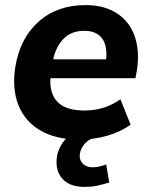

<svg xmlns="http://www.w3.org/2000/svg" viewBox="-20 -537 590 754"><path d="M27 0ZM292 11Q199 11 138 -25Q77 -61 52 -125Q27 -189 40 -273Q58 -386 131 -451.5Q204 -517 316 -517Q390 -517 439.5 -484.5Q489 -452 509 -394.5Q529 -337 518 -263L512 -230H178Q174 -169 206.5 -136Q239 -103 313 -103Q349 -103 383.5 -113Q418 -123 453 -147L493 -47Q451 -18 399.5 -3.5Q348 11 292 11ZM311 -416Q260 -416 229.5 -384.5Q199 -353 189 -304H397Q402 -360 379.5 -388Q357 -416 311 -416ZM313 197Q259 197 230.5 170.5Q202 144 202 100Q202 51 235 12Q268 -27 318 -45L356 0Q322 13 307.5 34Q293 55 293 75Q293 95 307 107.5Q321 120 343 120Q357 120 369.5 117Q382 114 397 109L409 180Q381 188 359.5 192.5Q338 197 313 197Z"/></svg>

Font: Winston
Style: Bold Italic
Weight: 700
Italic angle: -9°
Designer: Original fonts by Vernon Adams / Changes by Cristiano Sobral
Foundry: Original fonts by Vernon Adams / Changes by Cristiano Sobral
Version: Version 2.503;July 17, 2020;FontCreator 13.0.0.2655 64-bit